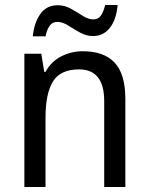

<svg xmlns="http://www.w3.org/2000/svg" viewBox="-20 -752 599 772"><path d="M313 -546Q398 -546 441 -500Q484 -454 484 -355V0H399V-345Q399 -473 298 -473Q223 -473 193 -424.5Q163 -376 163 -278V0H78V-536H146L158 -463H163Q186 -505 226.5 -525.5Q267 -546 313 -546ZM112 -606Q117 -660 142 -695.5Q167 -731 212 -731Q240 -731 265 -717Q290 -703 312.5 -688.5Q335 -674 355 -674Q375 -674 385.5 -689Q396 -704 403 -732H453Q448 -674 422 -640.5Q396 -607 354 -607Q327 -607 302 -621Q277 -635 254 -649.5Q231 -664 211 -664Q191 -664 180 -649Q169 -634 163 -606Z"/></svg>

Font: Noto Sans Hebrew SemiCondensed
Style: Regular
Weight: 400
Width: 4
Designer: Monotype Design Team
Foundry: Monotype Imaging Inc.
Version: Version 2.004; ttfautohint (v1.8.4.7-5d5b)